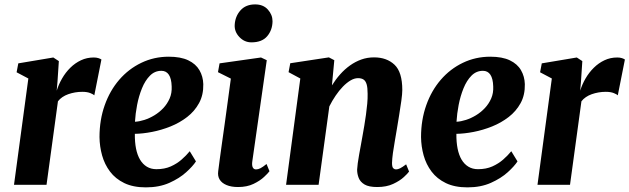

<svg xmlns="http://www.w3.org/2000/svg" viewBox="-20 -818 2786 850"><path d="M42 0 105.5 -470.5 53.5 -498 61 -537.5 216 -563.5 240.5 -547.5 234.5 -456.5 231 -416.5Q239.5 -444 254.8 -470.5Q270 -497 291.2 -518Q312.5 -539 338.5 -551.2Q364.5 -563.5 395 -563.5Q407.5 -563.5 416.2 -560.5Q425 -557.5 429 -554.5L397.5 -396Q394 -400 380 -405.8Q366 -411.5 344 -411.5Q328 -411.5 312.2 -408.8Q296.5 -406 282.2 -401Q268 -396 256.2 -388Q244.5 -380 236.5 -369.5L186 0Z M847.5 -103.5Q834 -82.5 804.2 -55.5Q774.5 -28.5 729.8 -8.5Q685 11.5 626 11.5Q569.5 11.5 530.2 -7.5Q491 -26.5 467 -58.5Q443 -90.5 432 -130Q421 -169.5 420.5 -211Q420.5 -287 443.5 -352Q466.5 -417 508 -465Q549.5 -513 605.8 -540Q662 -567 727 -567Q780 -567 813.5 -551Q847 -535 863 -507.2Q879 -479.5 880 -445.5Q881 -397.5 861.2 -361.5Q841.5 -325.5 808.5 -300Q775.5 -274.5 735 -258.2Q694.5 -242 653.2 -234Q612 -226 577 -225.5Q576.5 -189 582.2 -160.2Q588 -131.5 600 -111.2Q612 -91 630.2 -80Q648.5 -69 672.5 -69Q708.5 -69 736 -81.2Q763.5 -93.5 784.2 -111.8Q805 -130 820 -148.5ZM694.5 -504.5Q665 -504.5 643.8 -483Q622.5 -461.5 608.5 -427Q594.5 -392.5 587 -353.5Q579.5 -314.5 577.5 -279Q597 -280 619.5 -287.2Q642 -294.5 663.5 -307.5Q685 -320.5 702.8 -339.2Q720.5 -358 731 -382Q741.5 -406 740 -435.5Q739 -470 727.5 -487.2Q716 -504.5 694.5 -504.5Z M1034 10Q1003.5 10 982.8 1.2Q962 -7.5 952.5 -23Q943 -38.5 946 -60Q948.5 -81.5 952.8 -112.5Q957 -143.5 962.5 -182.8Q968 -222 974.5 -268Q981 -314 987.8 -365Q994.5 -416 1002 -470L945 -498.5L952 -537.5L1135.5 -563.5L1161 -551.5L1097 -104Q1094.5 -86 1099 -77Q1103.5 -68 1113.5 -68Q1122.5 -68 1133 -73.2Q1143.5 -78.5 1160 -92L1173 -60Q1167 -51.5 1149.2 -34.8Q1131.5 -18 1102.5 -4Q1073.5 10 1034 10ZM1093 -630.5Q1062 -630.5 1039.8 -654Q1017.5 -677.5 1019 -707.5Q1021 -745.5 1044.5 -772Q1068 -798.5 1109.5 -798.5Q1145.5 -798.5 1166 -775.5Q1186.5 -752.5 1186.5 -724Q1186 -685 1163 -657.8Q1140 -630.5 1093 -630.5Z M1449.5 -440Q1466 -466.5 1486 -489Q1506 -511.5 1529.5 -528.2Q1553 -545 1579.5 -554.5Q1606 -564 1636 -564Q1692 -564 1726.5 -531.5Q1761 -499 1761 -419.5Q1761 -403 1756.8 -372.2Q1752.5 -341.5 1747 -307.8Q1741.5 -274 1737 -247Q1733 -221.5 1728 -194Q1723 -166.5 1719.5 -140.8Q1716 -115 1715.5 -96.5Q1715.5 -78.5 1721 -73.2Q1726.5 -68 1733 -68Q1741.5 -68 1751.5 -73Q1761.5 -78 1778 -90.5L1791 -58.5Q1786 -51 1768 -34.2Q1750 -17.5 1720.5 -3.8Q1691 10 1650 10Q1613 10 1594 -1.2Q1575 -12.5 1568 -30.2Q1561 -48 1561 -67Q1561.5 -78.5 1563.8 -95.5Q1566 -112.5 1569.8 -133Q1573.5 -153.5 1577.5 -175.2Q1581.5 -197 1585 -217Q1588.5 -238 1592.8 -261.8Q1597 -285.5 1600.2 -310.2Q1603.5 -335 1605.8 -358.8Q1608 -382.5 1607.5 -403Q1607.5 -430.5 1603 -445.2Q1598.5 -460 1589.2 -466Q1580 -472 1565 -472Q1549 -472 1532 -462Q1515 -452 1498 -434.5Q1481 -417 1465.8 -394.5Q1450.5 -372 1438 -347L1390.5 0H1246.5L1309.5 -470.5L1257.5 -498.5L1265 -538L1436 -564L1460 -551.5Z M2271 -103.5Q2257.5 -82.5 2227.8 -55.5Q2198 -28.5 2153.2 -8.5Q2108.5 11.5 2049.5 11.5Q1993 11.5 1953.8 -7.5Q1914.5 -26.5 1890.5 -58.5Q1866.5 -90.5 1855.5 -130Q1844.5 -169.5 1844 -211Q1844 -287 1867 -352Q1890 -417 1931.5 -465Q1973 -513 2029.2 -540Q2085.5 -567 2150.5 -567Q2203.5 -567 2237 -551Q2270.5 -535 2286.5 -507.2Q2302.5 -479.5 2303.5 -445.5Q2304.5 -397.5 2284.8 -361.5Q2265 -325.5 2232 -300Q2199 -274.5 2158.5 -258.2Q2118 -242 2076.8 -234Q2035.5 -226 2000.5 -225.5Q2000 -189 2005.8 -160.2Q2011.5 -131.5 2023.5 -111.2Q2035.5 -91 2053.8 -80Q2072 -69 2096 -69Q2132 -69 2159.5 -81.2Q2187 -93.5 2207.8 -111.8Q2228.5 -130 2243.5 -148.5ZM2118 -504.5Q2088.5 -504.5 2067.2 -483Q2046 -461.5 2032 -427Q2018 -392.5 2010.5 -353.5Q2003 -314.5 2001 -279Q2020.5 -280 2043 -287.2Q2065.5 -294.5 2087 -307.5Q2108.5 -320.5 2126.2 -339.2Q2144 -358 2154.5 -382Q2165 -406 2163.5 -435.5Q2162.5 -470 2151 -487.2Q2139.5 -504.5 2118 -504.5Z M2359.5 0 2423 -470.5 2371 -498 2378.5 -537.5 2533.5 -563.5 2558 -547.5 2552 -456.5 2548.5 -416.5Q2557 -444 2572.2 -470.5Q2587.5 -497 2608.8 -518Q2630 -539 2656 -551.2Q2682 -563.5 2712.5 -563.5Q2725 -563.5 2733.8 -560.5Q2742.5 -557.5 2746.5 -554.5L2715 -396Q2711.5 -400 2697.5 -405.8Q2683.5 -411.5 2661.5 -411.5Q2645.5 -411.5 2629.8 -408.8Q2614 -406 2599.8 -401Q2585.5 -396 2573.8 -388Q2562 -380 2554 -369.5L2503.5 0Z"/></svg>

Font: Merriweather 28pt ExtraBold
Style: Italic
Weight: 800
Italic angle: -7.8°
Version: Version 2.101